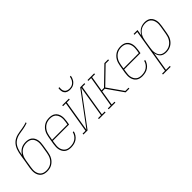

<svg xmlns="http://www.w3.org/2000/svg" viewBox="73 -1699 2853 2853"><g transform="rotate(-45 1500.0 -272.5)"><path d="M195 8Q169 8 143 1.5Q117 -5 97 -20.5Q77 -36 64.5 -58.5Q52 -81 47 -106.5Q42 -132 43 -159Q44 -186 48 -213L69 -335Q72 -354 75 -373.5Q78 -393 81 -412V-413Q82 -418 83 -424Q84 -430 85 -435Q89 -462 95 -489Q101 -516 110.5 -542Q120 -568 135 -592.5Q150 -617 171 -636.5Q192 -656 218 -669Q244 -682 271 -689Q298 -696 325 -700Q352 -704 379.5 -708.5Q407 -713 434 -719.5Q461 -726 487 -735L484 -717Q460 -708 435 -702Q410 -696 384.5 -691Q359 -686 334 -683Q309 -680 283.5 -673.5Q258 -667 234 -656Q210 -645 189.5 -628Q169 -611 154.5 -588.5Q140 -566 130.5 -542Q121 -518 115 -493Q109 -468 105 -443Q105 -441 104.5 -438Q104 -435 104 -432Q117 -455 136.5 -474.5Q156 -494 179 -507Q202 -520 228 -525Q254 -530 279 -530Q305 -530 331 -523.5Q357 -517 377 -501.5Q397 -486 409.5 -463.5Q422 -441 427 -415.5Q432 -390 431 -363Q430 -336 425 -309L405 -187Q401 -162 393 -137Q385 -112 371.5 -89Q358 -66 338.5 -47Q319 -28 295.5 -15Q272 -2 246.5 3Q221 8 195 8ZM196 -10Q219 -10 242.5 -15Q266 -20 287 -31.5Q308 -43 326 -61Q344 -79 356 -100Q368 -121 375 -144Q382 -167 386 -190L406 -312Q410 -336 411 -360.5Q412 -385 408 -407.5Q404 -430 393.5 -450.5Q383 -471 365.5 -485.5Q348 -500 325 -506Q302 -512 278 -512Q255 -512 231.5 -507Q208 -502 186.5 -490.5Q165 -479 147.5 -461Q130 -443 118 -422Q106 -401 99 -378.5Q92 -356 88 -333L68 -210Q64 -186 62.5 -161.5Q61 -137 65.5 -114.5Q70 -92 80.5 -71.5Q91 -51 108.5 -36.5Q126 -22 149 -16Q172 -10 196 -10Z M697 8Q670 8 644 1.5Q618 -5 598 -20.5Q578 -36 565.5 -58.5Q553 -81 547.5 -106Q542 -131 543 -158.5Q544 -186 548 -213L570 -343Q574 -368 582 -393Q590 -418 603.5 -441Q617 -464 636.5 -483Q656 -502 679.5 -515Q703 -528 729 -533Q755 -538 780 -538Q807 -538 832.5 -531.5Q858 -525 878 -509.5Q898 -494 910.5 -471.5Q923 -449 928 -423.5Q933 -398 932 -371Q931 -344 927 -317L917 -256H575L568 -210Q564 -186 562.5 -161.5Q561 -137 565.5 -114.5Q570 -92 581 -71.5Q592 -51 609.5 -36.5Q627 -22 650 -16Q673 -10 697 -10Q726 -10 754.5 -16.5Q783 -23 808.5 -40Q834 -57 851.5 -82.5Q869 -108 875 -136H895Q888 -104 869 -75Q850 -46 822 -26.5Q794 -7 761.5 0.5Q729 8 697 8ZM900 -274 908 -320Q912 -344 913 -368.5Q914 -393 909.5 -415.5Q905 -438 894.5 -458.5Q884 -479 866.5 -493.5Q849 -508 826 -514Q803 -520 779 -520Q756 -520 732.5 -515Q709 -510 688 -498.5Q667 -487 649.5 -469Q632 -451 619.5 -430Q607 -409 600 -386Q593 -363 589 -340L578 -274Z M963 0V-18H1024L1106 -512H1047V-530H1187V-512H1126L1044 -18L1425 -530H1512V-512H1451L1369 -18H1428V0H1288V-18H1350L1431 -512L1050 0ZM1295 -610Q1268 -610 1243 -619Q1218 -628 1203.5 -648.5Q1189 -669 1186.5 -696Q1184 -723 1188 -750H1208Q1204 -727 1206 -704Q1208 -681 1220 -663Q1232 -645 1253.5 -636.5Q1275 -628 1298 -628Q1314 -628 1329.5 -631Q1345 -634 1360 -642Q1375 -650 1387 -662.5Q1399 -675 1407.5 -689Q1416 -703 1420.5 -718.5Q1425 -734 1428 -750H1448Q1445 -732 1439 -714Q1433 -696 1423 -679.5Q1413 -663 1398.5 -649Q1384 -635 1367 -626Q1350 -617 1331.5 -613.5Q1313 -610 1295 -610Z M1494 0V-18H1555L1637 -512H1578V-530H1718V-512H1657L1617 -274H1669L1933 -530H2012V-512H1941L1686 -265L1860 -18H1928V0H1849L1669 -256H1614L1575 -18H1634V0Z M2197 8Q2170 8 2144 1.5Q2118 -5 2098 -20.5Q2078 -36 2065.5 -58.5Q2053 -81 2047.5 -106Q2042 -131 2043 -158.5Q2044 -186 2048 -213L2070 -343Q2074 -368 2082 -393Q2090 -418 2103.5 -441Q2117 -464 2136.5 -483Q2156 -502 2179.5 -515Q2203 -528 2229 -533Q2255 -538 2280 -538Q2307 -538 2332.5 -531.5Q2358 -525 2378 -509.5Q2398 -494 2410.5 -471.5Q2423 -449 2428 -423.5Q2433 -398 2432 -371Q2431 -344 2427 -317L2417 -256H2075L2068 -210Q2064 -186 2062.5 -161.5Q2061 -137 2065.5 -114.5Q2070 -92 2081 -71.5Q2092 -51 2109.5 -36.5Q2127 -22 2150 -16Q2173 -10 2197 -10Q2226 -10 2254.5 -16.5Q2283 -23 2308.5 -40Q2334 -57 2351.5 -82.5Q2369 -108 2375 -136H2395Q2388 -104 2369 -75Q2350 -46 2322 -26.5Q2294 -7 2261.5 0.5Q2229 8 2197 8ZM2400 -274 2408 -320Q2412 -344 2413 -368.5Q2414 -393 2409.5 -415.5Q2405 -438 2394.5 -458.5Q2384 -479 2366.5 -493.5Q2349 -508 2326 -514Q2303 -520 2279 -520Q2256 -520 2232.5 -515Q2209 -510 2188 -498.5Q2167 -487 2149.5 -469Q2132 -451 2119.5 -430Q2107 -409 2100 -386Q2093 -363 2089 -340L2078 -274Z M2429 205V187H2490L2606 -512H2547V-530H2629L2612 -430Q2625 -455 2643 -476Q2661 -497 2684.5 -511.5Q2708 -526 2734.5 -532Q2761 -538 2786 -538Q2813 -538 2838 -531Q2863 -524 2882 -508Q2901 -492 2912.5 -469.5Q2924 -447 2929 -422Q2934 -397 2932.5 -370Q2931 -343 2927 -317L2905 -187Q2901 -162 2893.5 -137.5Q2886 -113 2872.5 -90Q2859 -67 2839.5 -47.5Q2820 -28 2796.5 -15.5Q2773 -3 2748 2.5Q2723 8 2698 8Q2670 8 2645 0.5Q2620 -7 2602 -24.5Q2584 -42 2573.5 -65.5Q2563 -89 2560 -115L2510 187H2591V205ZM2697 -10Q2720 -10 2743 -15Q2766 -20 2787.5 -32Q2809 -44 2826.5 -62Q2844 -80 2856 -101Q2868 -122 2875 -144.5Q2882 -167 2886 -190L2908 -320Q2912 -344 2913 -368Q2914 -392 2909.5 -415Q2905 -438 2894.5 -458.5Q2884 -479 2867 -493.5Q2850 -508 2827 -514Q2804 -520 2780 -520Q2758 -520 2735 -515Q2712 -510 2691.5 -498Q2671 -486 2654 -468Q2637 -450 2625.5 -429Q2614 -408 2607.5 -386Q2601 -364 2597 -341L2576 -211Q2572 -188 2570.5 -164Q2569 -140 2573 -117Q2577 -94 2586 -73.5Q2595 -53 2611.5 -38Q2628 -23 2650.5 -16.5Q2673 -10 2697 -10Z"/></g></svg>

Font: Iosevka Slab Thin Oblique
Style: Regular
Weight: 100
Italic angle: -9°
Monospace: yes
Designer: Belleve Invis
Foundry: Belleve Invis
Version: Version 11.1.0; ttfautohint (v1.8.3)